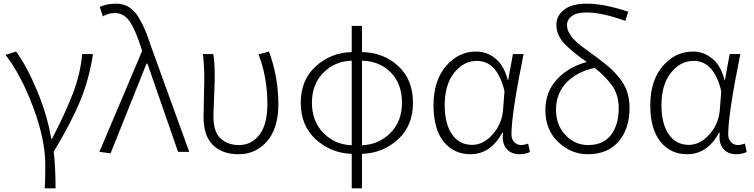

<svg xmlns="http://www.w3.org/2000/svg" viewBox="-20 -828 4112 1047"><path d="M224 199Q227 148 227 73Q227 -68 160 -245.5Q93 -423 10 -529L68 -547Q127 -466 183 -331.5Q239 -197 259 -72H264Q334 -206 376.5 -316Q419 -426 428 -533H487Q467 -400 419 -282Q371 -164 273 -1Q283 88 283 199Z M583 8 522 0 755 -550 747 -576Q716 -671 685 -714Q654 -757 606 -757Q572 -757 541 -739L524 -790Q562 -808 612 -808Q681 -808 722.5 -753Q764 -698 804 -574L1012 0H951L784 -481H779Z M1281 13Q1192 13 1141 -37Q1090 -87 1090 -191Q1090 -225 1092 -293Q1094 -361 1094 -395Q1094 -479 1086 -533H1143Q1151 -490 1151 -412Q1151 -378 1147.5 -299Q1144 -220 1144 -189Q1144 -109 1183 -73Q1222 -37 1283 -37Q1352 -37 1395 -93.5Q1438 -150 1438 -260Q1438 -407 1390 -531L1447 -547Q1498 -407 1498 -260Q1498 -130 1437 -58.5Q1376 13 1281 13Z M1954 -497V-36Q2045 -39 2108.5 -102.5Q2172 -166 2172 -268Q2172 -371 2111 -433Q2050 -495 1954 -497ZM1898 -36V-497Q1807 -495 1744 -432Q1681 -369 1681 -268Q1681 -166 1744 -102.5Q1807 -39 1898 -36ZM1954 -687V-544Q2071 -542 2151.5 -468Q2232 -394 2232 -268Q2232 -142 2150 -67.5Q2068 7 1954 11V199H1898V11Q1784 7 1702 -68Q1620 -143 1620 -268Q1620 -392 1702 -466.5Q1784 -541 1898 -544V-687Z M2545 13Q2454 13 2399 -56Q2344 -125 2344 -254Q2344 -388 2412 -467.5Q2480 -547 2577 -547Q2634 -547 2681.5 -509Q2729 -471 2749 -391H2751L2777 -533H2835Q2769 -207 2769 -95Q2769 -69 2784.5 -53Q2800 -37 2822 -37Q2838 -37 2860 -45L2870 1Q2844 13 2813 13Q2767 13 2741.5 -17.5Q2716 -48 2723 -104H2719Q2655 13 2545 13ZM2555 -38Q2615 -38 2665.5 -94Q2716 -150 2723 -226L2731 -331Q2692 -496 2580 -496Q2508 -496 2456.5 -431Q2405 -366 2405 -254Q2405 -154 2444.5 -96Q2484 -38 2555 -38Z M3187 -37Q3270 -37 3312 -92.5Q3354 -148 3354 -239Q3354 -308 3320 -358Q3286 -408 3223 -458Q3123 -436 3067.5 -376Q3012 -316 3012 -231Q3012 -145 3064 -91Q3116 -37 3187 -37ZM3406 -764 3390 -714Q3264 -760 3178 -760Q3125 -760 3098.5 -740.5Q3072 -721 3072 -692Q3072 -681 3074.5 -670.5Q3077 -660 3083 -649.5Q3089 -639 3094.5 -630.5Q3100 -622 3111.5 -611Q3123 -600 3130.5 -593Q3138 -586 3154 -574Q3170 -562 3179 -555.5Q3188 -549 3207.5 -535Q3227 -521 3236 -514Q3276 -484 3302.5 -461Q3329 -438 3357 -404Q3385 -370 3399 -329.5Q3413 -289 3413 -241Q3413 -125 3353 -56Q3293 13 3186 13Q3094 13 3024 -53.5Q2954 -120 2954 -228Q2954 -326 3016.5 -394.5Q3079 -463 3180 -490Q3099 -546 3056.5 -591.5Q3014 -637 3014 -693Q3014 -742 3056 -775Q3098 -808 3180 -808Q3275 -808 3406 -764Z M3727 13Q3636 13 3581 -56Q3526 -125 3526 -254Q3526 -388 3594 -467.5Q3662 -547 3759 -547Q3816 -547 3863.5 -509Q3911 -471 3931 -391H3933L3959 -533H4017Q3951 -207 3951 -95Q3951 -69 3966.5 -53Q3982 -37 4004 -37Q4020 -37 4042 -45L4052 1Q4026 13 3995 13Q3949 13 3923.5 -17.5Q3898 -48 3905 -104H3901Q3837 13 3727 13ZM3737 -38Q3797 -38 3847.5 -94Q3898 -150 3905 -226L3913 -331Q3874 -496 3762 -496Q3690 -496 3638.5 -431Q3587 -366 3587 -254Q3587 -154 3626.5 -96Q3666 -38 3737 -38Z"/></svg>

Font: Noto Sans Korean Light
Style: Regular
Weight: 300
Designer: Ryoko NISHIZUKA  (kana & ideographs); Paul D. Hunt (Latin, Greek & Cyrillic); Wenlong ZHANG  (bopomofo); Sandoll Communi
Foundry: Adobe Systems Incorporated
Version: Version 1.000;PS 1;hotconv 1.0.78;makeotf.lib2.5.61930